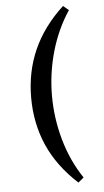

<svg xmlns="http://www.w3.org/2000/svg" viewBox="-61 -858 544 1001"><g transform="rotate(-5 211.0 -358.0)"><path d="M101 -358Q101 -493 152 -608Q203 -723 308 -820L337 -796Q275 -703 242.5 -589.5Q210 -476 210 -358Q210 -241 242 -127.5Q274 -14 337 80L308 104Q202 7 151.5 -108Q101 -223 101 -358Z"/></g></svg>

Font: Andada Pro SemiBold
Style: Regular
Weight: 600
Designer: Carolina Giovagnoli
Foundry: Huerta Tipografica
Version: Version 3.005